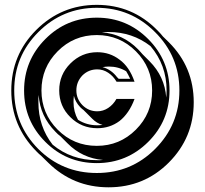

<svg xmlns="http://www.w3.org/2000/svg" viewBox="-20 -717 852 798"><path d="M433.1 -440.4Q419.9 -440.4 406.2 -438Q423.3 -433.6 439 -422.9Q454.6 -412.1 466.3 -396.5L473.1 -389.6H521Q517.1 -397.9 512.9 -406Q508.8 -414.1 504.4 -420.9Q471.7 -440.4 433.1 -440.4ZM384.3 -196.3Q395 -196.3 406.2 -197.8Q381.8 -204.6 363.3 -223.6L327.1 -259.8Q320.8 -264.2 313.5 -271.5Q293 -293 287.1 -318.8Q286.1 -312 285.9 -305.7Q285.6 -299.3 285.6 -292.5Q285.6 -252.4 304.2 -219.2Q339.8 -196.3 384.3 -196.3ZM382.3 -51.3Q389.2 -51.3 395.5 -51.3Q401.9 -51.3 408.2 -52.2Q322.3 -59.1 260.3 -121.6L231 -150.9Q220.7 -158.2 210.4 -169.4Q178.7 -201.7 161.1 -239.7Q143.6 -277.8 140.6 -322.3Q139.6 -314.9 139.6 -307.4Q139.6 -299.8 139.6 -292Q139.6 -191.4 198.7 -115.7Q276.4 -51.3 382.3 -51.3ZM431.2 -584Q417 -584 403.3 -582.5Q490.7 -576.2 553.7 -512.2Q558.6 -506.8 563.2 -502Q567.9 -497.1 572.3 -491.7L601.6 -462.4Q664.6 -398.9 670.9 -311.5Q672.4 -326.2 672.4 -340.8Q672.4 -446.8 605.5 -525.4Q529.8 -584 431.2 -584ZM152.3 -68.4Q141.1 -77.6 130.4 -88.9Q26.9 -193.8 26.9 -340.8Q26.9 -488.8 130.4 -592.3Q234.9 -696.8 382.3 -696.8Q529.8 -696.8 632.8 -592.3Q639.6 -585.4 645.8 -578.9Q651.9 -572.3 657.2 -565.4L682.1 -541Q785.2 -438 785.2 -292Q785.2 -145 681.2 -41Q578.6 61.5 431.2 61.5Q284.2 61.5 180.2 -41ZM384.3 -184.1Q318.8 -184.1 272.5 -230Q226.1 -275.4 226.1 -341.3Q226.1 -406.7 272.5 -453.1Q319.3 -500 384.3 -500Q436.5 -500 476.6 -469.2Q517.6 -439.9 539.1 -377.4H464.4Q451.2 -400.4 429.9 -414.6Q408.7 -428.7 384.3 -428.7Q348.1 -428.7 322.3 -403.3Q297.4 -377 297.4 -341.3Q297.4 -306.2 322.3 -280.3Q348.1 -254.4 384.3 -254.4Q408.7 -254.4 429.7 -268.3Q450.7 -282.2 463.9 -305.7H539.1Q528.3 -275.9 512 -252.2Q495.6 -228.5 476.6 -213.9Q436.5 -184.1 384.3 -184.1ZM382.3 -110.8Q477.5 -110.8 544.9 -178.2Q612.3 -245.6 612.3 -340.8Q612.3 -436 544.9 -503.7Q477.5 -571.3 382.3 -571.3Q286.6 -571.3 219.5 -503.7Q152.3 -436 152.3 -340.8Q152.3 -245.6 219.5 -178.2Q286.6 -110.8 382.3 -110.8ZM382.3 -39.1Q256.8 -39.1 168.5 -127.2Q80.1 -215.3 80.1 -340.8Q80.1 -465.8 168.5 -554.7Q256.8 -643.6 382.3 -643.6Q507.3 -643.6 595.9 -554.7Q684.6 -465.8 684.6 -340.8Q684.6 -215.3 595.9 -127.2Q507.3 -39.1 382.3 -39.1ZM382.3 2Q524.9 2 624.5 -97.7Q725.6 -198.7 725.6 -340.8Q725.6 -482.9 624.5 -583.5Q523.9 -684.6 382.3 -684.6Q240.2 -684.6 139.2 -583.5Q39.1 -483.4 39.1 -340.8Q39.1 -198.7 139.2 -97.7Q239.3 2 382.3 2Z"/></svg>

Font: Gondrin
Style: Regular
Weight: 400
Designer: Peter Wiegel, original typeface by Carl Albert Fahrenwaldt 1901
Foundry: Peter Wiegel
Version: Version 1.000 2010 initial release